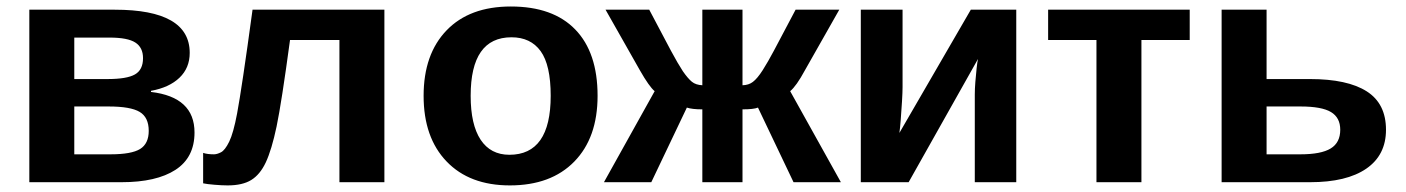

<svg xmlns="http://www.w3.org/2000/svg" viewBox="-20 -558 4306 588"><path d="M331.5 -528.3Q561 -528.3 561 -396Q561 -350.1 529.8 -320.1Q498.5 -290 442.4 -279.8V-276.4Q575.7 -260.7 575.7 -152.3Q575.7 -75.7 517.3 -37.8Q459 0 352.1 0H69.8V-528.3ZM207.5 -315.9H309.1Q368.7 -315.9 393.3 -330.1Q418 -344.2 418 -379.9Q418 -412.6 394.5 -427.7Q371.1 -442.9 315.4 -442.9H207.5ZM207.5 -85.4H318.4Q382.8 -85.4 409.2 -101.8Q435.5 -118.2 435.5 -157.2Q435.5 -198.7 407.7 -215.3Q379.9 -231.9 313 -231.9H207.5Z M793.9 -60.5Q776.4 -23.4 749.5 -6.8Q722.7 9.8 677.2 9.8Q659.7 9.8 636.5 7.8Q613.3 5.9 602.1 3.4V-89.8Q614.7 -85.4 635.3 -85.4Q644.5 -85.4 656.7 -91.6Q668.9 -97.7 681.9 -124Q694.8 -150.4 706.1 -210.4Q713.4 -249.5 725.1 -327.9Q736.8 -406.2 753.4 -528.3H1157.2V0H1019.5V-435.5H868.2Q842.3 -243.7 827.1 -170.9Q812 -99.1 793.9 -60.5Z M1810.1 -264.6Q1810.1 -136.2 1738.8 -63.2Q1667.5 9.8 1541.5 9.8Q1418 9.8 1347.7 -63.5Q1277.3 -136.7 1277.3 -264.6Q1277.3 -392.1 1347.7 -465.1Q1418 -538.1 1544.4 -538.1Q1673.8 -538.1 1741.9 -467.5Q1810.1 -397 1810.1 -264.6ZM1666.5 -264.6Q1666.5 -358.9 1635.7 -401.4Q1605 -443.8 1546.4 -443.8Q1421.4 -443.8 1421.4 -264.6Q1421.4 -176.3 1451.9 -130.1Q1482.4 -84 1540 -84Q1666.5 -84 1666.5 -264.6Z M2130.9 -223.1Q2099.6 -223.1 2083.5 -228.5L1974.6 0H1829.6L1984.9 -278.8Q1968.3 -292.5 1939.9 -342.3L1834.5 -528.3H1968.3L2034.7 -402.8Q2056.2 -362.8 2071.3 -339.8Q2086.9 -317.4 2098.9 -307.6Q2110.8 -297.9 2130.9 -296.9V-528.3H2253.9V-296.9Q2272.9 -297.4 2285.6 -307.1Q2299.3 -317.4 2315.7 -343Q2332 -368.7 2350.1 -402.8L2416.5 -528.3H2550.3L2444.8 -342.3Q2418.9 -294.4 2399.9 -278.8L2555.2 0H2410.2L2301.3 -228.5Q2288.1 -223.1 2253.9 -223.1V0H2130.9Z M2975.1 -377.4 2762.7 0H2616.2V-528.3H2744.1V-291Q2744.1 -276.4 2742.4 -247.8Q2740.7 -219.2 2738.5 -191.4Q2736.3 -163.6 2734.4 -150.9L2953.1 -528.3H3092.3V0H2965.3V-268.6Q2965.3 -285.2 2967 -307.1Q2968.8 -329.1 2970.9 -348.9Q2973.1 -368.7 2975.1 -377.4Z M3475.6 -435.5V0H3337.9V-435.5H3189.9V-528.3H3623.5V-435.5Z M3991.7 -315.9Q4106.4 -315.9 4165.5 -278.3Q4224.6 -240.7 4224.6 -160.6Q4224.6 -83 4164.3 -41.5Q4104 0 3992.2 0H3721.2V-528.3H3858.9V-315.9ZM3858.9 -85.4H3962.4Q4025.9 -85.4 4055.2 -103.3Q4084.5 -121.1 4084.5 -160.6Q4084.5 -197.8 4056.2 -214.8Q4027.8 -231.9 3962.9 -231.9H3858.9Z"/></svg>

Font: Arimo
Style: Bold
Weight: 700
Designer: Steve Matteson
Foundry: Monotype Imaging Inc.
Version: Version 1.33